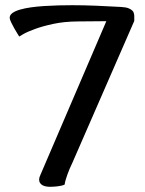

<svg xmlns="http://www.w3.org/2000/svg" viewBox="-20 -716 561 745"><path d="M259.8 -82Q255.4 -73.2 250.5 -61.8Q245.6 -50.3 241.5 -38.8Q237.3 -27.3 234.4 -16.8Q231.4 -6.3 231 0Q226.6 2.4 219.5 4.2Q212.4 5.9 204.6 6.8Q196.8 7.8 189 8.3Q181.2 8.8 174.8 8.8Q167.5 8.8 159.7 7.6Q151.9 6.3 145.8 3.2Q139.6 0 135.7 -5.6Q131.8 -11.2 131.8 -20Q131.8 -26.4 136.7 -37.1L392.6 -633.8L280.8 -632.8Q228.5 -632.3 186.8 -623.3Q145 -614.3 115.7 -603.5Q86.4 -592.8 70.6 -583.7Q54.7 -574.7 54.7 -574.2Q53.7 -575.7 47.9 -585Q42 -594.2 35.4 -606Q28.8 -617.7 23.2 -629.4Q17.6 -641.1 17.6 -647Q17.6 -657.7 28.3 -665.5Q39.1 -673.3 57.6 -678.7Q76.2 -684.1 100.3 -687.5Q124.5 -690.9 151.6 -692.6Q178.7 -694.3 206.5 -695.1Q234.4 -695.8 259.8 -695.8Q305.7 -695.8 353.5 -693.8Q401.4 -691.9 449.7 -689Q468.8 -688 479 -683.8Q489.3 -679.7 494.6 -673.8Q500 -668 501 -654.8V-634.8Z"/></svg>

Font: Artifika
Style: Medium
Weight: 500
Designer: Yulya Zhdanova | Cyreal.org
Foundry: Yulya Zhdanova | Cyreal
Version: Version 1.000